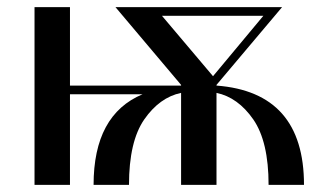

<svg xmlns="http://www.w3.org/2000/svg" viewBox="-20 -520 938 540"><path d="M77.1 -500V0H176.8V-254.9H380.9C289.1 -216.5 243.2 -131.5 243.2 0H342.8C342.8 -81.4 357.1 -142.7 385.7 -184.1C414.4 -225.4 448.9 -250.3 489.3 -258.8V0H588.9V-258.8C629.2 -250.3 663.7 -225.4 692.4 -184.1C721 -142.7 735.4 -81.4 735.4 0H835C835 -173.8 752.9 -266.9 588.9 -279.3V-281.2L773.4 -500H304.7L489.3 -281.2V-279.3H176.8V-500ZM579.1 -305.7 435.5 -475.6H720.7Z"/></svg>

Font: TriodPostnaja
Style: Medium
Weight: 500
Version: 20110805; ttfautohint (v0.96) -l 8 -r 50 -G 200 -x 14 -w "G"